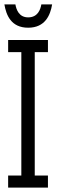

<svg xmlns="http://www.w3.org/2000/svg" viewBox="-25 -853 257 873"><path d="M12 -616H72V-55H12V0H193V-55H133V-616H193V-671H12ZM212 -833H163C159 -810 147 -774 103 -774C61 -774 49 -810 45 -833H-5C3 -785 25 -727 103 -727C181 -727 204 -785 212 -833Z"/></svg>

Font: Stint Ultra Condensed
Style: Regular
Weight: 400
Width: 1
Designer: Astigmatic (AOETI)
Foundry: Astigmatic (AOETI)
Version: Version 1.000